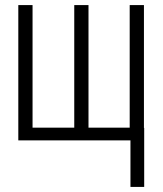

<svg xmlns="http://www.w3.org/2000/svg" viewBox="-20 -552 640 755"><path d="M547 183V-49H546V-532H490V-50H328V-532H272V-50H108V-532H52V0H493V183Z"/></svg>

Font: Noto Sans Mono UI Light
Style: Regular
Weight: 300
Designer: Monotype Design team
Foundry: Monotype Imaging Inc.
Version: 1.000